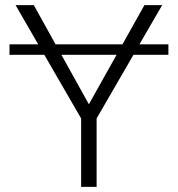

<svg xmlns="http://www.w3.org/2000/svg" viewBox="-20 -731 696 751"><path d="M197.3 -557.6H459L544.9 -710.9H614.3L525.4 -557.6H638.7V-516.6H502L357.9 -267.6V0H297.4V-267.6L153.3 -516.6H17.1V-557.6H129.4L41 -710.9H112.3ZM327.6 -323.2 436 -516.6H220.2Z"/></svg>

Font: Roboto Light
Style: Regular
Weight: 300
Designer: Google
Version: Version 2.134; 2016; ttfautohint (v1.6)